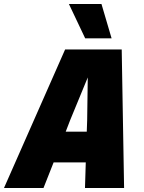

<svg xmlns="http://www.w3.org/2000/svg" viewBox="-57 -947 727 967"><path d="M556 -698 568 0H371L375 -129H213L162 0H-37L271 -698ZM380 -284 382 -341 385 -557 296 -341 274 -284ZM372 -754 290 -927H454L505 -754Z"/></svg>

Font: Azeret Mono ExtraBold
Style: Italic
Weight: 800
Italic angle: -12°
Designer: Martin Vácha
Foundry: Displaay
Version: Version 1.000; Glyphs 3.0.3, build 3074